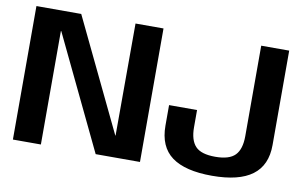

<svg xmlns="http://www.w3.org/2000/svg" viewBox="-72 -813 1526 956"><g transform="rotate(10 691.5 -335.0)"><path d="M40.5 0H182V-573.5H184L459 0H683V-675H541.5L540.5 -108.5H539L267 -675H40.5ZM1047.5 5.5Q1183.5 5.5 1251 -44.8Q1318.5 -95 1318.5 -197.5V-675H1177V-217.5Q1177 -151.5 1147.5 -121Q1118 -90.5 1047 -90.5Q975.5 -90.5 946.8 -121.2Q918 -152 918 -217V-304H776.5V-200.5Q776.5 -94 844 -44.2Q911.5 5.5 1047.5 5.5Z"/></g></svg>

Font: Anybody Thin SemiBold
Style: Regular
Weight: 600
Version: Version 1.113;gftools[0.9.25]